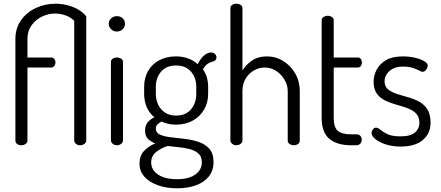

<svg xmlns="http://www.w3.org/2000/svg" viewBox="-20 -783 2376 1035"><path d="M94 0Q81 0 72 -7Q63 -14 63 -25V-572Q63 -632 94 -675Q125 -718 174.5 -740.5Q224 -763 279 -763Q309 -763 339.5 -756Q370 -749 397.5 -734Q425 -719 445 -695V-26Q445 -16 435.5 -8Q426 0 411 0Q398 0 389 -8Q380 -16 380 -26V-671Q360 -691 332.5 -700.5Q305 -710 277 -710Q240 -710 206 -693.5Q172 -677 150 -646.5Q128 -616 128 -574V-473H256Q266 -473 272.5 -465Q279 -457 279 -447Q279 -436 272.5 -427.5Q266 -419 256 -419H128V-25Q128 -14 118 -7Q108 0 94 0Z M610 0Q597 0 587.5 -8Q578 -16 578 -26V-449Q578 -460 587.5 -466.5Q597 -473 610 -473Q624 -473 633.5 -466.5Q643 -460 643 -449V-26Q643 -16 633.5 -8Q624 0 610 0ZM610 -613Q592 -613 579 -625.5Q566 -638 566 -655Q566 -672 579 -684Q592 -696 610 -696Q629 -696 641.5 -684Q654 -672 654 -655Q654 -638 641.5 -625.5Q629 -613 610 -613Z M935 232Q876 232 830.5 215.5Q785 199 758.5 169.5Q732 140 732 99Q732 55 758 29Q784 3 817 -10Q793 -19 777.5 -34.5Q762 -50 762 -79Q762 -107 776 -123.5Q790 -140 812 -151Q785 -173 771 -205.5Q757 -238 757 -277V-315Q757 -363 778 -400Q799 -437 838 -458Q877 -479 929 -479Q964 -479 994 -468Q1024 -457 1046 -437Q1061 -468 1080 -484Q1099 -500 1117 -500Q1132 -500 1139.5 -491.5Q1147 -483 1147 -474Q1147 -465 1142 -459.5Q1137 -454 1130 -452Q1118 -450 1102.5 -441Q1087 -432 1074 -409Q1088 -390 1095 -366Q1102 -342 1102 -315V-277Q1102 -230 1080 -192Q1058 -154 1018.5 -132.5Q979 -111 928 -111Q885 -111 851 -128Q840 -122 830 -113.5Q820 -105 820 -89Q820 -67 843 -57Q866 -47 901 -43Q936 -39 975.5 -34.5Q1015 -30 1050.5 -18Q1086 -6 1108.5 19Q1131 44 1131 90Q1131 137 1105.5 168.5Q1080 200 1036 216Q992 232 935 232ZM934 183Q997 183 1032.5 158Q1068 133 1068 92Q1068 60 1048.5 43.5Q1029 27 999.5 20Q970 13 938.5 10Q907 7 884 4Q849 15 822 36Q795 57 795 93Q795 133 832 158Q869 183 934 183ZM930 -160Q981 -160 1009.5 -193.5Q1038 -227 1038 -277V-315Q1038 -364 1009.5 -397Q981 -430 929 -430Q877 -430 848.5 -397Q820 -364 820 -315V-278Q820 -228 849 -194Q878 -160 930 -160Z M1254 0Q1241 0 1231.5 -8Q1222 -16 1222 -26V-739Q1222 -750 1231.5 -756.5Q1241 -763 1254 -763Q1268 -763 1277.5 -756.5Q1287 -750 1287 -739V-403Q1304 -432 1337 -455.5Q1370 -479 1419 -479Q1467 -479 1507.5 -453.5Q1548 -428 1572 -386Q1596 -344 1596 -292V-26Q1596 -13 1586 -6.5Q1576 0 1563 0Q1552 0 1541.5 -6.5Q1531 -13 1531 -26V-292Q1531 -324 1514 -353Q1497 -382 1469 -400.5Q1441 -419 1407 -419Q1377 -419 1349.5 -403.5Q1322 -388 1304.5 -360Q1287 -332 1287 -292V-26Q1287 -16 1277.5 -8Q1268 0 1254 0Z M1873 0Q1796 0 1755 -35Q1714 -70 1714 -147V-674Q1714 -685 1724.5 -691.5Q1735 -698 1746 -698Q1759 -698 1769 -691.5Q1779 -685 1779 -674V-473H1909Q1919 -473 1925 -465Q1931 -457 1931 -446Q1931 -435 1925 -427Q1919 -419 1909 -419H1779V-147Q1779 -98 1800 -78.5Q1821 -59 1873 -59H1901Q1915 -59 1922.5 -50.5Q1930 -42 1930 -30Q1930 -18 1922.5 -9Q1915 0 1901 0Z M2140 7Q2093 7 2058 -5Q2023 -17 2003 -33.5Q1983 -50 1983 -65Q1983 -72 1986 -78.5Q1989 -85 1994.5 -90Q2000 -95 2006 -95Q2017 -95 2030.5 -83.5Q2044 -72 2068.5 -60Q2093 -48 2138 -48Q2195 -48 2218 -69.5Q2241 -91 2241 -119Q2241 -152 2223.5 -170.5Q2206 -189 2177.5 -199.5Q2149 -210 2117.5 -218.5Q2086 -227 2057.5 -240.5Q2029 -254 2011.5 -278Q1994 -302 1994 -343Q1994 -375 2010 -406.5Q2026 -438 2060.5 -458.5Q2095 -479 2152 -479Q2185 -479 2216 -472Q2247 -465 2266.5 -453.5Q2286 -442 2286 -430Q2286 -425 2282.5 -417Q2279 -409 2273 -402.5Q2267 -396 2259 -396Q2251 -396 2237.5 -403.5Q2224 -411 2203 -417.5Q2182 -424 2153 -424Q2117 -424 2095 -411Q2073 -398 2063 -380.5Q2053 -363 2053 -346Q2053 -317 2071 -302Q2089 -287 2117.5 -277.5Q2146 -268 2177.5 -259.5Q2209 -251 2237.5 -236Q2266 -221 2283.5 -194Q2301 -167 2301 -122Q2301 -63 2259 -28Q2217 7 2140 7Z"/></svg>

Font: Dosis ExtraLight
Style: Regular
Weight: 400
Version: Version 3.001; ttfautohint (v1.8.2)